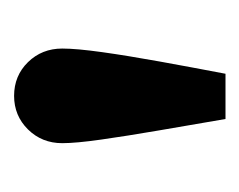

<svg xmlns="http://www.w3.org/2000/svg" viewBox="-54 -760 346 278"><g transform="rotate(-90 119.0 -621.0)"><path d="M85.7 -467.5Q77.1 -517.6 69.1 -564.2Q61.1 -610.9 55.9 -647.5Q50.7 -684.1 50.7 -703.9Q50.7 -733.3 70.6 -753.5Q90.5 -773.6 119.2 -773.6Q148.3 -773.6 168 -753.5Q187.7 -733.3 187.7 -703.9Q187.7 -683.2 182.5 -646.1Q177.3 -609.1 168.9 -562.6Q160.5 -516.1 151.2 -467.5Z"/></g></svg>

Font: Reddit Sans
Style: Regular
Weight: 400
Designer: Stephen Hutchings
Foundry: Reddit
Version: Version 1.014